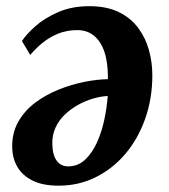

<svg xmlns="http://www.w3.org/2000/svg" viewBox="-20 -586 548 622"><path d="M51 -453Q64.5 -474 94 -500.5Q123.5 -527 168 -546.5Q212.5 -566 269 -566Q325.5 -566 364.5 -547Q403.5 -528 427.5 -495.8Q451.5 -463.5 462.5 -423.8Q473.5 -384 473.5 -342.5Q473.5 -267 450.5 -201.8Q427.5 -136.5 386.5 -88Q345.5 -39.5 290.2 -12Q235 15.5 170.5 15.5Q118.5 15.5 85.5 -1Q52.5 -17.5 36.5 -45Q20.5 -72.5 19.5 -107Q18.5 -155 39 -191.2Q59.5 -227.5 94.2 -253.5Q129 -279.5 170.5 -296Q212 -312.5 253.5 -320.8Q295 -329 329.5 -329.5Q330 -364.5 324.5 -393.8Q319 -423 306.5 -444.2Q294 -465.5 275 -477Q256 -488.5 230.5 -488.5Q196 -488.5 167.8 -476.8Q139.5 -465 117.2 -446.8Q95 -428.5 78 -408ZM200.5 -47Q232.5 -47 255.8 -68.8Q279 -90.5 294.5 -125.2Q310 -160 318.2 -199.5Q326.5 -239 329 -275Q307.5 -274 282.8 -267Q258 -260 234.2 -247Q210.5 -234 190.8 -215.5Q171 -197 159.8 -172.5Q148.5 -148 149.5 -118.5Q150.5 -83 164 -65Q177.5 -47 200.5 -47Z"/></svg>

Font: Merriweather Light 18pt
Style: Bold Italic
Weight: 700
Italic angle: -7.8°
Version: Version 2.101